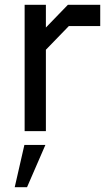

<svg xmlns="http://www.w3.org/2000/svg" viewBox="-20 -543 446 795"><path d="M82 0V-523H170V-429L261 -523H395V-435H265L170 -337V0ZM41 232 81 57H168L92 232Z"/></svg>

Font: Tomorrow
Style: Regular
Weight: 400
Designer: Tony de Marco, Monica Rizzolli
Foundry: Just in Type
Version: Version 2.002